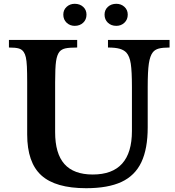

<svg xmlns="http://www.w3.org/2000/svg" viewBox="-20 -980 920 1010"><path d="M757 -522V-310Q757 -197 723.5 -126.5Q690 -56 619 -23Q548 10 433 10Q272 10 197.5 -57.5Q123 -125 123 -273V-547Q123 -599 121.5 -630Q120 -661 116 -678.5Q112 -696 105 -706Q96 -720 79 -725Q62 -730 27 -730V-770H386V-730Q344 -730 324 -725.5Q304 -721 293 -708Q280 -692 275 -658.5Q270 -625 270 -547V-285Q270 -172 319 -117Q368 -62 468 -62Q674 -62 674 -291V-522Q674 -605 668 -644.5Q662 -684 645 -703Q632 -717 609.5 -723.5Q587 -730 548 -730V-770H872V-730Q835 -730 815 -724.5Q795 -719 784 -705Q769 -686 763 -645.5Q757 -605 757 -522ZM313 -903Q313 -928 330.5 -944Q348 -960 373 -960Q400 -960 417.5 -944Q435 -928 435 -903Q435 -877 417.5 -860.5Q400 -844 373 -844Q348 -844 330.5 -860.5Q313 -877 313 -903ZM530 -903Q530 -928 547.5 -944Q565 -960 592 -960Q617 -960 634.5 -944Q652 -928 652 -903Q652 -877 634.5 -860.5Q617 -844 592 -844Q565 -844 547.5 -860.5Q530 -877 530 -903Z"/></svg>

Font: Libre Baskerville
Style: Bold
Weight: 700
Designer: Pablo Impallari, Rodrigo Fuenzalida
Foundry: Pablo Impallari, Rodrigo Fuenzalida
Version: Version 1.051; ttfautohint (v1.8.4.7-5d5b)